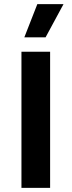

<svg xmlns="http://www.w3.org/2000/svg" viewBox="-20 -911 348 931"><path d="M223 -660V0H84V-660ZM161 -891H288L201 -730H98Z"/></svg>

Font: Kantumruy Pro SemiBold
Style: Regular
Weight: 600
Version: Version 1.002